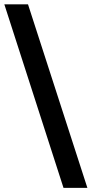

<svg xmlns="http://www.w3.org/2000/svg" viewBox="-35 -828 431 903"><path d="M-14.6 -807.6H96.7L376 55.7H263.7Z"/></svg>

Font: Gothic A1 SemiBold
Style: Regular
Weight: 600
Version: Version 2.50